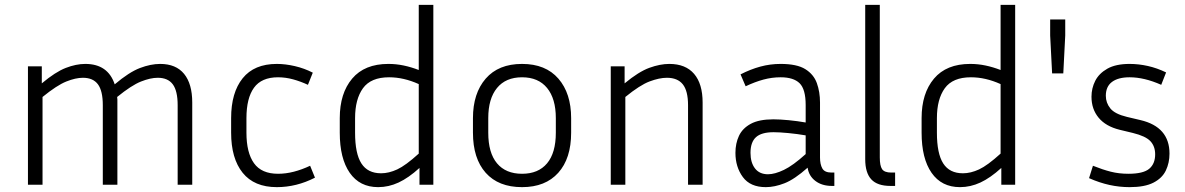

<svg xmlns="http://www.w3.org/2000/svg" viewBox="-20 -760 4877 790"><path d="M321 -440Q291 -440 252.5 -424.5Q214 -409 155 -361V0H95V-487H152V-417Q208 -464 250.5 -480.5Q293 -497 331 -497Q424 -497 452 -413Q511 -463 555.5 -480Q600 -497 639 -497Q704 -497 737.5 -456Q771 -415 771 -338V0H711V-327Q711 -386 691 -413Q671 -440 629 -440Q599 -440 560 -424.5Q521 -409 462 -361Q463 -356 463 -350Q463 -344 463 -338V0H403V-327Q403 -386 383 -413Q363 -440 321 -440Z M994 -274V-214Q994 -132 1025 -88.5Q1056 -45 1124 -45Q1156 -45 1189 -53.5Q1222 -62 1256 -78L1276 -29Q1200 10 1119 10Q1026 10 978.5 -49Q931 -108 931 -214V-274Q931 -379 978.5 -438Q1026 -497 1119 -497Q1154 -497 1193 -488Q1232 -479 1267 -461L1247 -411Q1217 -425 1186 -433.5Q1155 -442 1124 -442Q1056 -442 1025 -399Q994 -356 994 -274Z M1706 0V-69Q1661 -28 1620 -9Q1579 10 1536 10Q1460 10 1419 -49Q1378 -108 1378 -214V-274Q1378 -376 1429 -436.5Q1480 -497 1578 -497Q1610 -497 1641 -490.5Q1672 -484 1703 -472V-740H1763V0ZM1441 -214Q1441 -128 1467 -87.5Q1493 -47 1548 -47Q1580 -47 1614.5 -63Q1649 -79 1703 -128V-414Q1641 -442 1581 -442Q1506 -442 1473.5 -397Q1441 -352 1441 -274Z M2330 -274V-214Q2330 -108 2277 -49Q2224 10 2128 10Q2031 10 1978.5 -49Q1926 -108 1926 -214V-274Q1926 -376 1978.5 -436.5Q2031 -497 2128 -497Q2225 -497 2277.5 -436.5Q2330 -376 2330 -274ZM2267 -274Q2267 -354 2231 -398Q2195 -442 2128 -442Q2061 -442 2025 -398Q1989 -354 1989 -274V-214Q1989 -131 2025 -88Q2061 -45 2128 -45Q2195 -45 2231 -88Q2267 -131 2267 -214Z M2724 -440Q2693 -440 2653 -425Q2613 -410 2553 -361V0H2493V-487H2550V-417Q2608 -465 2652 -481Q2696 -497 2734 -497Q2801 -497 2836 -456Q2871 -415 2871 -338V0H2811V-327Q2811 -386 2789.5 -413Q2768 -440 2724 -440Z M3403 5Q3362 5 3335 -15.5Q3308 -36 3303 -70Q3249 -22 3208 -6Q3167 10 3131 10Q3067 10 3036.5 -31.5Q3006 -73 3006 -131Q3006 -170 3020.5 -201Q3035 -232 3069 -250.5Q3103 -269 3162 -269Q3189 -269 3225 -265.5Q3261 -262 3295 -256V-328Q3295 -393 3270 -417.5Q3245 -442 3192 -442Q3156 -442 3121 -432.5Q3086 -423 3048 -405L3027 -454Q3068 -475 3108.5 -486Q3149 -497 3192 -497Q3259 -497 3293.5 -475.5Q3328 -454 3341 -418Q3354 -382 3354 -338V-112Q3354 -84 3363.5 -67Q3373 -50 3401 -50H3413V5ZM3068 -131Q3068 -91 3086.5 -67Q3105 -43 3140 -43Q3168 -43 3205.5 -61Q3243 -79 3295 -126V-203Q3260 -209 3223.5 -212.5Q3187 -216 3163 -216Q3113 -216 3090.5 -195.5Q3068 -175 3068 -131Z M3540 -105V-740H3600V-112Q3600 -78 3609.5 -64Q3619 -50 3647 -50H3663V5H3644Q3590 5 3565 -22Q3540 -49 3540 -105Z M4100 0V-69Q4055 -28 4014 -9Q3973 10 3930 10Q3854 10 3813 -49Q3772 -108 3772 -214V-274Q3772 -376 3823 -436.5Q3874 -497 3972 -497Q4004 -497 4035 -490.5Q4066 -484 4097 -472V-740H4157V0ZM3835 -214Q3835 -128 3861 -87.5Q3887 -47 3942 -47Q3974 -47 4008.5 -63Q4043 -79 4097 -128V-414Q4035 -442 3975 -442Q3900 -442 3867.5 -397Q3835 -352 3835 -274Z M4355 -458H4309L4301 -614V-680H4363V-614Z M4623 -45Q4684 -45 4708.5 -65.5Q4733 -86 4733 -125Q4733 -158 4713.5 -179Q4694 -200 4641 -213L4587 -226Q4530 -240 4500.5 -275.5Q4471 -311 4471 -362Q4471 -397 4486.5 -427.5Q4502 -458 4536.5 -477.5Q4571 -497 4628 -497Q4665 -497 4703 -488.5Q4741 -480 4778 -462L4758 -411Q4688 -442 4628 -442Q4581 -442 4555.5 -423Q4530 -404 4530 -366Q4530 -337 4548.5 -314Q4567 -291 4617 -279L4672 -266Q4792 -238 4792 -128Q4792 -90 4777 -58.5Q4762 -27 4726 -8.5Q4690 10 4628 10Q4586 10 4545 1Q4504 -8 4461 -27L4477 -78Q4517 -62 4550.5 -53.5Q4584 -45 4623 -45Z"/></svg>

Font: Inria Sans Light
Style: Regular
Weight: 300
Designer: Black Foundry Team
Foundry: Black Foundry
Version: Version 1.2; ttfautohint (v1.8.3)